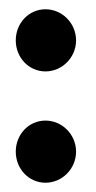

<svg xmlns="http://www.w3.org/2000/svg" viewBox="-20 -394 206 414"><path d="M14 -67C14 -30 42 0 78 0C114 0 144 -30 144 -67C144 -104 114 -134 78 -134C42 -134 14 -104 14 -67ZM14 -307C14 -270 42 -240 78 -240C114 -240 144 -270 144 -307C144 -344 114 -374 78 -374C42 -374 14 -344 14 -307Z"/></svg>

Font: Ampere
Style: UltCnd
Weight: 400
Version: Version 1